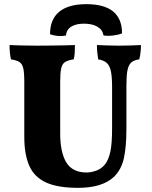

<svg xmlns="http://www.w3.org/2000/svg" viewBox="-20 -896 731 925"><path d="M589 -275Q589 -189 577 -134.5Q565 -80 530 -45Q500 -17 456.5 -4Q413 9 357 9Q258 9 201.5 -17Q145 -43 121 -97.5Q97 -152 97 -237V-502Q97 -546 92 -567.5Q87 -589 73 -597.5Q59 -606 33 -610Q26 -639 26 -679Q46 -678 82.5 -677Q119 -676 157 -676Q182 -676 219.5 -676.5Q257 -677 291 -677.5Q325 -678 341 -679Q341 -659 340 -642Q339 -625 335 -610Q308 -606 294 -597.5Q280 -589 275 -567.5Q270 -546 270 -502V-253Q270 -162 299.5 -113.5Q329 -65 397 -65Q420 -65 445.5 -74.5Q471 -84 488 -107Q503 -127 511.5 -164.5Q520 -202 520 -280V-478Q520 -527 514 -554Q508 -581 493.5 -593.5Q479 -606 453 -610Q447 -646 447 -679Q467 -678 500 -677Q533 -676 555 -676Q582 -676 611 -677Q640 -678 659 -679Q659 -661 657 -643.5Q655 -626 651 -610Q626 -607 612.5 -595Q599 -583 594 -557Q589 -531 589 -484ZM221 -731Q221 -803 265.5 -839.5Q310 -876 396 -876Q568 -876 568 -735Q550 -728 526 -725Q502 -722 479 -725Q474 -753 449 -767.5Q424 -782 384 -782Q346 -782 323 -767.5Q300 -753 298 -725Q277 -721 257 -723Q237 -725 221 -731Z"/></svg>

Font: Vollkorn ExtraBold
Style: Regular
Weight: 800
Designer: Friedrich Althausen
Foundry: Friedrich Althausen
Version: Version 5.000; ttfautohint (v1.8.3)